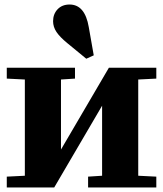

<svg xmlns="http://www.w3.org/2000/svg" viewBox="-20 -830 722 850"><path d="M90 -52V-478L10 -482V-530H312V-482L250 -478V-168L462 -530H672V-482L592 -478V-52L672 -48V0H370V-48L432 -52V-362L220 0H10V-48ZM215 -736Q215 -768 235 -789Q255 -810 288 -810Q356 -810 373 -710L395 -585L362 -570L278 -639Q245 -666 230 -688.5Q215 -711 215 -736Z"/></svg>

Font: Minipax
Style: Bold
Weight: 700
Designer: Raphaël Ronot, Igor Stepanchenko (Cyrillic)
Foundry: steppetype
Version: Version 1.002